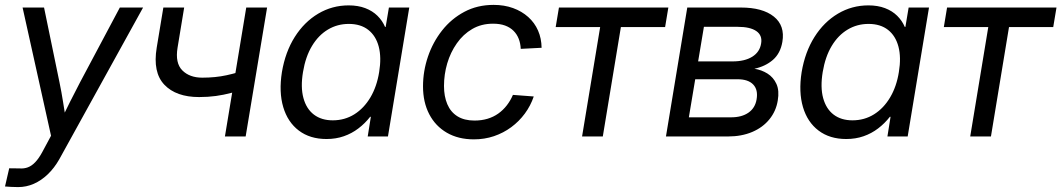

<svg xmlns="http://www.w3.org/2000/svg" viewBox="-31 -553 4301 778"><path d="M-10.7 202.6 6.3 128.9 47.9 129.4Q66.4 130.9 82 125Q97.7 119.1 111.8 104.2Q126 89.4 139.6 64.5L175.8 -2.9L60.5 -522.5H147.5L210 -219.7Q218.3 -179.7 224.6 -139.6Q231 -99.6 237.3 -60.1H213.4Q232.4 -99.6 252.4 -139.6Q272.5 -179.7 293.5 -219.7L454.6 -522.5H548.8L209 92.8Q189 127.9 162.8 153.1Q136.7 178.2 106.2 191.7Q75.7 205.1 42.5 205.1Q27.8 205.1 14.2 204.3Q0.5 203.6 -10.7 202.6Z M775.9 -159.7Q682.6 -159.7 635 -209.7Q587.4 -259.8 604 -359.9L630.9 -522.5H715.3L688.5 -359.9Q678.2 -297.4 707.8 -267.8Q737.3 -238.3 788.6 -238.3Q841.8 -238.3 886.5 -248Q931.2 -257.8 977.5 -273.4L964.8 -194.3Q934.6 -184.1 905 -176.3Q875.5 -168.5 844 -164.1Q812.5 -159.7 775.9 -159.7ZM880.4 0 966.8 -522.5H1051.3L964.4 0Z M1292 10.3Q1225.1 10.3 1179.9 -23.9Q1134.8 -58.1 1116.7 -119.1Q1098.6 -180.2 1111.3 -260.7Q1125 -342.3 1163.3 -403.1Q1201.7 -463.9 1258.3 -497.6Q1314.9 -531.2 1381.8 -531.2Q1419.9 -531.2 1449.2 -520Q1478.5 -508.8 1498.5 -489Q1518.6 -469.2 1529.3 -443.8H1531.7L1544.9 -522.5H1627.4L1541 0H1459L1471.7 -79.6H1468.8Q1447.8 -52.7 1421.1 -32.5Q1394.5 -12.2 1362.3 -1Q1330.1 10.3 1292 10.3ZM1317.4 -65.4Q1365.7 -65.4 1404.8 -89.8Q1443.8 -114.3 1470 -158.4Q1496.1 -202.6 1505.4 -261.2Q1515.1 -320.3 1503.7 -364Q1492.2 -407.7 1461.4 -431.9Q1430.7 -456.1 1382.3 -456.1Q1335.9 -456.1 1297.6 -433.1Q1259.3 -410.2 1233.2 -366.7Q1207 -323.2 1196.8 -261.2Q1186.5 -199.7 1198.5 -155.8Q1210.4 -111.8 1241 -88.6Q1271.5 -65.4 1317.4 -65.4Z M1889.2 11.7Q1826.2 11.7 1779.8 -15.1Q1733.4 -42 1708.3 -90.3Q1683.1 -138.7 1683.1 -203.1Q1683.1 -264.6 1703.1 -323.5Q1723.1 -382.3 1760.5 -429.7Q1797.9 -477.1 1850.6 -505.1Q1903.3 -533.2 1969.2 -533.2Q2012.2 -533.2 2047.9 -520.3Q2083.5 -507.3 2109.4 -484.1Q2135.3 -460.9 2149.2 -429.2Q2163.1 -397.5 2163.6 -359.4L2079.1 -355Q2078.1 -377.4 2070.8 -396Q2063.5 -414.6 2049.8 -428.2Q2036.1 -441.9 2015.6 -449.5Q1995.1 -457 1966.8 -457Q1919.4 -457 1882.6 -435.5Q1845.7 -414.1 1820.1 -377.4Q1794.4 -340.8 1781.2 -296.1Q1768.1 -251.5 1768.1 -204.6Q1768.1 -162.6 1781.5 -130.9Q1794.9 -99.1 1822.5 -81.8Q1850.1 -64.5 1891.6 -64.5Q1920.4 -64.5 1944.6 -71.8Q1968.8 -79.1 1988.3 -93Q2007.8 -106.9 2022.7 -126.2Q2037.6 -145.5 2047.4 -168.5L2131.8 -162.1Q2119.1 -124.5 2095.7 -92.8Q2072.3 -61 2040.5 -37.6Q2008.8 -14.2 1970.5 -1.2Q1932.1 11.7 1889.2 11.7Z M2327.6 0 2400.9 -443.4H2220.7L2233.9 -522.5H2677.2L2664.1 -443.4H2484.9L2411.6 0Z M2667.5 0 2753.9 -522.5H2970.7Q3059.1 -522.5 3104.7 -485.8Q3150.4 -449.2 3139.2 -383.3Q3131.3 -336.9 3101.1 -310.5Q3070.8 -284.2 3025.9 -274.4Q3054.7 -270 3078.9 -254.9Q3103 -239.7 3115.2 -212.9Q3127.4 -186 3120.6 -146Q3113.8 -103 3086.9 -69.8Q3060.1 -36.6 3017.1 -18.3Q2974.1 0 2918.5 0ZM2760.3 -77.6H2931.2Q2974.6 -77.6 3001.7 -96.4Q3028.8 -115.2 3034.7 -149.9Q3041.5 -189 3021.2 -210.4Q3001 -231.9 2957 -231.9H2786.1ZM2797.9 -304.2H2937.5Q2986.8 -304.2 3017.3 -323.2Q3047.9 -342.3 3053.2 -377.4Q3058.6 -409.7 3033.7 -427Q3008.8 -444.3 2958 -444.3H2821.3Z M3397.9 10.3Q3331.1 10.3 3285.9 -23.9Q3240.7 -58.1 3222.7 -119.1Q3204.6 -180.2 3217.3 -260.7Q3231 -342.3 3269.3 -403.1Q3307.6 -463.9 3364.3 -497.6Q3420.9 -531.2 3487.8 -531.2Q3525.9 -531.2 3555.2 -520Q3584.5 -508.8 3604.5 -489Q3624.5 -469.2 3635.3 -443.8H3637.7L3650.9 -522.5H3733.4L3647 0H3564.9L3577.6 -79.6H3574.7Q3553.7 -52.7 3527.1 -32.5Q3500.5 -12.2 3468.3 -1Q3436 10.3 3397.9 10.3ZM3423.3 -65.4Q3471.7 -65.4 3510.7 -89.8Q3549.8 -114.3 3575.9 -158.4Q3602.1 -202.6 3611.3 -261.2Q3621.1 -320.3 3609.6 -364Q3598.1 -407.7 3567.4 -431.9Q3536.6 -456.1 3488.3 -456.1Q3441.9 -456.1 3403.6 -433.1Q3365.2 -410.2 3339.1 -366.7Q3313 -323.2 3302.7 -261.2Q3292.5 -199.7 3304.4 -155.8Q3316.4 -111.8 3346.9 -88.6Q3377.4 -65.4 3423.3 -65.4Z M3900.4 0 3973.6 -443.4H3793.5L3806.6 -522.5H4250L4236.8 -443.4H4057.6L3984.4 0Z"/></svg>

Font: Inter 28pt
Style: Italic
Weight: 400
Italic angle: -9.3988°
Designer: Rasmus Andersson
Foundry: rsms
Version: Version 4.001;git-66647c0bb